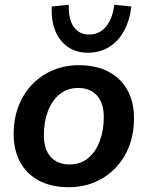

<svg xmlns="http://www.w3.org/2000/svg" viewBox="-20 -771 616 801"><path d="M267 10Q195 10 143.5 -17Q92 -44 64.5 -94Q37 -144 37 -211Q37 -277 58 -330Q79 -383 116.5 -421Q154 -459 203 -479Q252 -499 309 -499Q381 -499 432.5 -472Q484 -445 511.5 -395.5Q539 -346 539 -278Q539 -212 518 -159Q497 -106 459.5 -68Q422 -30 373 -10Q324 10 267 10ZM270 -85Q316 -85 347.5 -111Q379 -137 396 -182Q413 -227 413 -282Q413 -341 384.5 -372.5Q356 -404 306 -404Q261 -404 229 -378Q197 -352 180 -307.5Q163 -263 163 -207Q163 -148 191.5 -116.5Q220 -85 270 -85ZM347 -551Q299 -551 264 -574.5Q229 -598 211 -641.5Q193 -685 196 -744L267 -751Q265 -691 287.5 -659Q310 -627 352 -627Q394 -627 421.5 -659Q449 -691 457 -751L528 -744Q521 -685 497 -641.5Q473 -598 434.5 -574.5Q396 -551 347 -551Z"/></svg>

Font: Nunito Sans 12pt ExtraLight 12pt
Style: Bold Italic
Weight: 700
Italic angle: -9°
Version: Version 3.101;gftools[0.9.27]